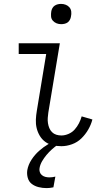

<svg xmlns="http://www.w3.org/2000/svg" viewBox="-20 -742 540 985"><path d="M295 8Q272 8 250.5 3Q229 -2 212 -14.5Q195 -27 184 -45.5Q173 -64 168 -85Q163 -106 164 -128.5Q165 -151 169 -174L217 -465H76V-520H287L228 -165Q226 -151 225 -137.5Q224 -124 226 -110.5Q228 -97 233 -85Q238 -73 247 -64Q256 -55 268.5 -51Q281 -47 295 -47Q313 -47 331.5 -55Q350 -63 363 -77.5Q376 -92 385 -109.5Q394 -127 399 -145L454 -129Q447 -102 432.5 -77Q418 -52 397.5 -32Q377 -12 349.5 -2Q322 8 295 8ZM219 223Q198 223 178 218Q158 213 143 201.5Q128 190 122.5 170.5Q117 151 120 131Q125 103 141.5 77.5Q158 52 180.5 32Q203 12 228.5 -3Q254 -18 281 -28L277 0Q261 11 246 24.5Q231 38 218.5 53Q206 68 196 85Q186 102 183 120Q181 130 184 140Q187 150 195 156.5Q203 163 213 165.5Q223 168 233 168Q241 168 248.5 167Q256 166 264 164L254 219Q245 221 236 222Q227 223 219 223ZM294 -618Q281 -618 270 -622.5Q259 -627 251 -636Q243 -645 242 -657.5Q241 -670 243 -683Q244 -691 248.5 -699.5Q253 -708 260.5 -713Q268 -718 276.5 -720Q285 -722 293 -722Q306 -722 317.5 -717.5Q329 -713 336.5 -704Q344 -695 345.5 -682.5Q347 -670 344 -657Q343 -649 338.5 -640.5Q334 -632 327 -627Q320 -622 311 -620Q302 -618 294 -618Z"/></svg>

Font: Iosevka Curly Light
Style: Italic
Weight: 300
Italic angle: -9°
Monospace: yes
Designer: Belleve Invis
Foundry: Belleve Invis
Version: Version 22.1.2; ttfautohint (v1.8.4)